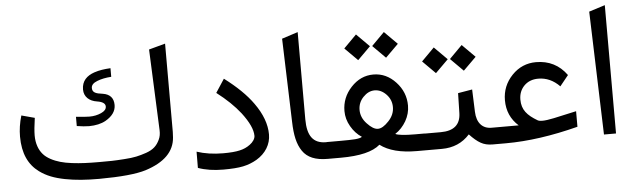

<svg xmlns="http://www.w3.org/2000/svg" viewBox="-45 -838 3324 1008"><g transform="rotate(-5 1616.5 -334.0)"><path d="M449.7 -87.9C421.4 -87.9 396.5 -88.4 375 -89.4C331.5 -91.3 280.3 -96.7 246.1 -106.9C211.9 -116.7 176.8 -133.8 157.2 -157.2C137.2 -180.2 124.5 -213.9 124.5 -256.3C124.5 -277.8 127.4 -308.6 133.3 -348.6L64 -367.2C52.7 -329.1 47.4 -292.5 47.4 -257.3C47.4 -168 77.1 -106.9 130.4 -67.9C167 -41 208 -25.4 263.2 -14.6C318.4 -3.9 373 0 442.9 0C556.2 -0.5 638.2 -8.3 688.5 -23.9C788.6 -55.7 841.8 -108.4 847.2 -183.1C848.1 -194.8 848.6 -204.6 848.6 -211.9V-677.2L762.2 -653.8L780.3 -227.5C781.2 -208.5 778.3 -191.4 771 -176.8C756.8 -147 738.3 -128.4 699.7 -114.7C680.2 -107.9 662.1 -103 646 -99.6C629.9 -96.2 608.4 -93.3 582 -91.8C555.2 -89.8 533.7 -88.9 517.1 -88.4C500 -87.9 477.5 -87.9 449.7 -87.9ZM349.1 -286.6C374 -282.7 396 -280.3 414.1 -280.3C448.7 -280.8 478 -287.1 501.5 -300.3C538.1 -321.3 556.6 -347.7 556.6 -379.4C556.6 -416 537.6 -437.5 500 -443.4C463.4 -447.8 445.3 -454.6 445.3 -478.5C445.3 -493.7 456.1 -504.9 477.5 -513.2C498.5 -521.5 523.4 -526.4 551.8 -528.3V-573.7C518.6 -571.8 493.2 -568.4 465.3 -559.1C425.8 -545.4 398.4 -520 398.4 -474.6C398.4 -436 426.3 -411.6 466.8 -405.8C495.6 -401.4 509.8 -391.1 509.8 -375.5C509.8 -361.8 500.5 -351.1 481.9 -342.8C463.4 -334.5 442.9 -330.1 419.9 -330.1C404.8 -330.1 381.3 -332 349.1 -335.4Z M963.4 -12.2C1001.5 1.5 1045.9 8.3 1096.2 8.3C1139.6 8.3 1174.3 5.9 1200.2 0.5C1226.1 -4.9 1250.5 -14.2 1272.9 -27.3C1322.3 -56.6 1350.6 -102.5 1350.6 -154.8C1350.6 -208.5 1330.1 -264.2 1289.1 -321.3C1254.9 -369.6 1205.1 -418 1140.1 -466.8L1093.8 -396C1145 -356.9 1186 -317.4 1217.3 -277.3C1254.9 -228 1273.9 -187 1273.9 -154.3C1273.9 -139.2 1262.2 -121.6 1245.1 -109.4C1229 -97.2 1210.4 -88.9 1189.9 -84.5C1169.4 -79.6 1140.1 -77.1 1102.5 -77.1C1051.8 -77.1 1005.4 -84 963.9 -97.7Z M1646 -87.9C1577.6 -87.9 1547.4 -129.9 1547.4 -217.3V-676.8L1462.9 -649.4L1477.1 -210.4C1479 -139.6 1489.3 -91.8 1514.6 -54.7C1540 -17.6 1582.5 0 1646.5 0H1656.2C1662.1 0 1665 -12.2 1665 -36.1V-52.7C1665 -76.2 1662.1 -87.9 1656.2 -87.9Z M2011.2 -241.2C2011.2 -214.4 2001 -189.9 1980 -168C1959 -145.5 1940.4 -134.3 1923.3 -134.3C1906.2 -134.3 1887.7 -145.5 1866.7 -168C1845.7 -189.9 1835.4 -214.4 1835.4 -241.2C1835.4 -266.6 1844.2 -289.1 1862.3 -308.1C1880.4 -327.1 1900.4 -336.9 1922.9 -336.9C1945.8 -336.9 1966.3 -327.1 1984.4 -308.1C2002.4 -289.1 2011.2 -266.6 2011.2 -241.2ZM2090.8 -242.2C2090.8 -289.6 2074.2 -331.1 2041 -366.7C2007.8 -402.3 1968.8 -420.4 1923.3 -420.4C1877.9 -420.4 1838.9 -402.3 1805.7 -366.7C1772.5 -331.1 1755.9 -289.6 1755.9 -242.2C1755.9 -213.9 1763.2 -187 1778.3 -161.1C1793 -135.3 1812 -114.7 1835.4 -99.6C1828.6 -94.7 1816.4 -91.8 1799.3 -90.3C1781.7 -88.9 1753.9 -88.4 1716.3 -88.4H1650.9C1635.3 -88.4 1627.4 -76.7 1627.4 -52.7V-36.1C1627.4 -12.2 1635.3 0 1650.9 0H1715.8C1815.4 0 1884.8 -16.6 1923.3 -50.3C1967.8 -16.6 2032.2 0 2116.7 0H2164.1C2169.9 0 2172.9 -12.2 2172.9 -36.1V-52.7C2172.9 -76.7 2169.9 -88.4 2164.1 -88.4H2114.7C2059.6 -88.4 2025.4 -92.3 2011.2 -99.6C2034.7 -114.7 2053.7 -135.3 2068.8 -161.1C2083.5 -187 2090.8 -213.9 2090.8 -242.2ZM1930.7 -569.8 1998 -502.4 2065.9 -569.8 1998 -637.7ZM1783.7 -569.8 1851.1 -502.4 1918.9 -569.8 1851.1 -637.7Z M2531.7 0C2537.6 0 2540.5 -12.2 2540.5 -36.1V-52.7C2540.5 -76.2 2537.6 -87.9 2531.7 -87.9H2517.1C2470.2 -87.9 2439.9 -120.1 2438 -179.2L2433.6 -296.9L2358.4 -284.2L2356 -179.2C2354.5 -118.2 2318.8 -87.9 2250 -87.9H2152.8C2138.7 -87.9 2135.3 -78.1 2135.3 -52.7V-36.1C2135.3 -10.7 2139.2 0 2152.8 0H2248C2308.1 0 2357.4 -21 2395.5 -63.5C2416.5 -41 2435.5 -24.9 2453.1 -15.1C2470.7 -4.9 2491.7 0 2515.6 0ZM2331.5 -466.3 2398.9 -398.9 2466.8 -466.3 2398.9 -534.2ZM2184.6 -466.3 2252 -398.9 2319.8 -466.3 2252 -534.2Z M2784.2 -323.2C2826.2 -323.2 2863.8 -306.6 2896.5 -272.9L2941.4 -328.6C2901.9 -383.3 2847.7 -410.6 2779.8 -410.6C2730.5 -410.6 2688 -392.6 2652.8 -356C2617.7 -319.3 2600.1 -275.4 2600.1 -225.1C2600.1 -169.9 2620.1 -124 2660.6 -87.9H2526.9C2511.2 -87.9 2503.4 -76.2 2503.4 -52.7V-36.1C2503.4 -12.2 2511.2 0 2526.9 0H2585.9C2702.1 0 2829.1 -18.1 2967.3 -53.7V-135.7L2847.7 -109.4C2821.8 -104 2801.3 -101.1 2787.1 -101.1C2775.9 -101.1 2767.6 -102.5 2761.7 -106C2709 -137.2 2681.2 -167.5 2681.2 -221.7C2681.2 -250.5 2690.4 -274.9 2709.5 -294.4C2728.5 -313.5 2753.4 -323.2 2784.2 -323.2Z M3102.5 -1H3166V-677.2L3081.5 -650.4Z"/></g></svg>

Font: Samim
Style: Regular
Weight: 400
Foundry: DejaVu fonts team - Redesigned by Saber Rastikerdar
Version: Version 4.0.5